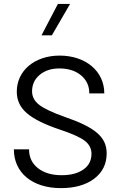

<svg xmlns="http://www.w3.org/2000/svg" viewBox="-20 -969 623 994"><path d="M194.8 -786.1H248.5L342.8 -948.7H279.8ZM51.8 -195.8C51.8 -73.7 148.4 4.9 294.9 4.9C366.7 4.9 424.3 -11.2 467.8 -43.9C510.7 -76.7 532.2 -120.1 532.2 -175.3C532.2 -259.3 473.1 -309.6 314 -364.3C252 -386.2 208.5 -406.7 183.6 -425.8C158.7 -444.8 146 -468.3 146 -496.1C146 -530.8 159.2 -559.6 185.5 -581.5C211.9 -603.5 245.6 -614.7 287.1 -614.7C333 -614.7 370.6 -603 399.4 -579.1C428.2 -555.2 442.4 -523.9 442.4 -485.4H520C520 -600.6 423.3 -681.2 288.6 -681.2C159.7 -681.2 66.9 -603.5 66.9 -494.6C66.9 -450.2 84 -413.1 118.7 -383.3C152.8 -353.5 210.4 -324.7 292 -297.4C352.1 -277.3 394 -258.8 418 -240.7C441.9 -222.7 453.6 -199.7 453.6 -172.9C453.6 -138.2 439.9 -111.3 412.1 -91.8C384.3 -71.8 346.7 -62 299.3 -62C248 -62 207.5 -74.2 176.8 -98.1C146 -122.1 130.4 -154.8 130.4 -195.8Z"/></svg>

Font: Estedad Regular
Style: Regular
Weight: 400
Designer: Amin Abedi
Version: Version 7.3